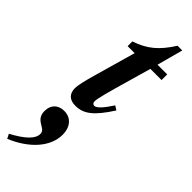

<svg xmlns="http://www.w3.org/2000/svg" viewBox="-408 -609 1009 1009"><g transform="rotate(45 97.0 -104.5)"><path d="M-74 385C45 335 117 252 117 163C117 109 87 69 34 69C-7 69 -39 94 -39 142C-39 169 -31 189 1 207C25 220 31 230 31 244C31 280 -8 318 -87 360ZM281 -407V-449H209L248 -594H213C159 -509 111 -470 29 -442V-407H81L14 -171C-1 -119 -11 -74 -11 -56C-11 -12 14 9 56 9C116 9 160 -23 226 -126L203 -141C169 -88 143 -61 127 -61C119 -61 111 -66 111 -79C111 -103 129 -166 164 -288L198 -407Z"/></g></svg>

Font: XITS
Style: Bold Italic
Weight: 700
Italic angle: -16.33°
Designer: MicroPress Inc., with final additions and corrections provided by Coen Hoffman, Elsevier (retired)
Version: Version 1.302